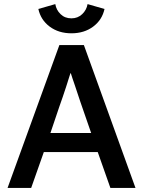

<svg xmlns="http://www.w3.org/2000/svg" viewBox="-20 -921 701 941"><path d="M644 0H521L459 -175.8H194.8L132.8 0H17.1L271 -700.2H391.1ZM325.2 -562Q323.2 -555.2 316.4 -534.7Q314.5 -528.3 310.1 -514.6Q305.7 -501 303.7 -494.6L287.6 -446.3Q281.7 -429.2 270 -396Q263.7 -377 249.3 -334.7Q234.9 -292.5 227.1 -269H426.8Q399.9 -344.7 382.8 -396Q379.4 -405.3 373.5 -422.9Q367.7 -440.4 365.7 -446.3L349.6 -494.6Q346.7 -503.4 342 -517.1Q337.4 -530.8 335.9 -534.7Q329.1 -555.2 327.1 -562ZM251 -900.9Q255.9 -871.6 276.9 -851.6Q297.9 -831.1 330.1 -831.1Q361.3 -831.1 382.8 -851.6Q404.3 -872.1 409.2 -900.9L492.2 -877Q480.5 -823.2 436.5 -790.5Q392.6 -757.8 330.1 -757.8Q267.6 -757.8 223.6 -790.5Q179.7 -823.2 168 -877Z"/></svg>

Font: Post Grotesk Medium
Style: Medium
Weight: 500
Version: Version 1.0